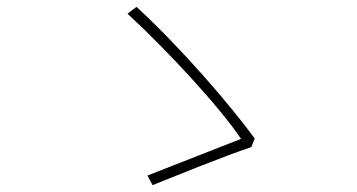

<svg xmlns="http://www.w3.org/2000/svg" viewBox="-20 -636 1040 560"><path d="M713 -207 723 -232C655 -325 511 -494 378 -616L352 -596C467 -490 620 -325 683 -231C630 -210 473 -149 410 -124L425 -96C485 -120 632 -180 713 -207Z"/></svg>

Font: Harano Aji Gothic KR ExtraLight
Style: Regular
Weight: 250
Foundry: Masamichi Hosoda
Version: HaranoAjiGothicKR-ExtraLight version 20220220;ttx 4.29.1